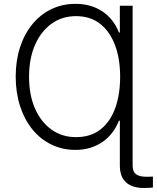

<svg xmlns="http://www.w3.org/2000/svg" viewBox="-20 -757 804 984"><path d="M659.7 -727.5V0H594.2V-138.7H589.8Q561 -66.9 502.7 -27.8Q444.3 11.2 366.7 11.2Q299.3 11.2 242.9 -16.4Q186.5 -43.9 145.8 -94.2Q105 -144.5 82.8 -213.4Q60.5 -282.2 60.5 -364.7Q60.5 -446.8 82.8 -514.9Q105 -583 146 -633.1Q187 -683.1 243.4 -710.2Q299.8 -737.3 367.7 -737.3Q445.8 -737.3 503.9 -699Q562 -660.6 589.8 -590.3H594.2V-727.5ZM369.1 -54.2Q445.3 -54.2 495.4 -93.8Q545.4 -133.3 570.6 -203.1Q595.7 -272.9 595.7 -364.3Q595.7 -455.1 569.8 -524.9Q543.9 -594.7 493.7 -634.5Q443.4 -674.3 369.6 -674.3Q297.4 -674.3 243.2 -634.8Q189 -595.2 158.9 -525.4Q128.9 -455.6 128.9 -364.3Q128.9 -270.5 159.4 -200.9Q189.9 -131.3 244.1 -92.8Q298.3 -54.2 369.1 -54.2ZM718.3 206.5Q657.2 206.5 625.7 177.5Q594.2 148.4 594.2 91.3V0H659.7V91.3Q659.7 121.6 676.3 135.3Q692.9 148.9 730.5 148.9Q737.3 148.9 746.3 148.7Q755.4 148.4 763.7 147.9V204.1Q755.9 205.1 743.7 205.8Q731.4 206.5 718.3 206.5Z"/></svg>

Font: Inter 17pt Light
Style: Regular
Weight: 300
Version: Version 4.001;git-66647c0bb